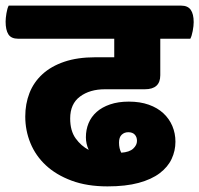

<svg xmlns="http://www.w3.org/2000/svg" viewBox="-60 -640 710 684"><path d="M585 -620Q609 -620 619.5 -605Q630 -590 630 -561Q630 -548 626.5 -529.5Q623 -511 618 -502H511V-372Q511 -322 456 -322H314Q260 -322 225 -296Q190 -270 190 -218Q190 -174 209.5 -147Q229 -120 256 -106Q246 -128 246 -151Q246 -178 255.5 -201Q265 -224 284 -241Q303 -258 332 -268Q361 -278 399 -278Q439 -278 470 -267Q501 -256 522 -236.5Q543 -217 554 -191Q565 -165 565 -135Q565 -103 551.5 -74Q538 -45 509 -23Q480 -1 434 11.5Q388 24 323 24Q250 24 195 3.5Q140 -17 103.5 -51Q67 -85 48.5 -130Q30 -175 30 -225Q30 -270 45 -308.5Q60 -347 91 -375.5Q122 -404 169 -420Q216 -436 280 -436H347V-502H5Q-20 -502 -30 -517.5Q-40 -533 -40 -563Q-40 -575 -37 -593Q-34 -611 -29 -620ZM364 -132Q364 -111 372 -96Q401 -98 414.5 -110.5Q428 -123 428 -138Q428 -152 420 -160.5Q412 -169 397 -169Q383 -169 373.5 -160Q364 -151 364 -132Z"/></svg>

Font: Baloo
Style: Regular
Weight: 400
Designer: Sarang Kulkarni and Ek Type
Foundry: Ek Type
Version: Version 1.100;PS 1.000;hotconv 1.0.88;makeotf.lib2.5.647800;